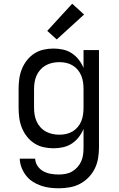

<svg xmlns="http://www.w3.org/2000/svg" viewBox="-20 -789 640 1032"><path d="M296 223Q272 223 247.5 220Q223 217 200 209Q177 201 156 187.5Q135 174 120 154.5Q105 135 96 112Q87 89 86 64H169Q170 86 182.5 104Q195 122 214 132Q233 142 254 145.5Q275 149 296 149Q315 149 333.5 145.5Q352 142 368 132.5Q384 123 396.5 109Q409 95 416.5 78Q424 61 426.5 42.5Q429 24 429 5V-96Q419 -72 403 -51.5Q387 -31 365.5 -17Q344 -3 318.5 2.5Q293 8 268 8Q240 8 213.5 2Q187 -4 164 -19Q141 -34 124 -56Q107 -78 97 -103.5Q87 -129 83.5 -156Q80 -183 80 -210V-310Q80 -337 83.5 -364Q87 -391 97 -416.5Q107 -442 124 -464Q141 -486 164 -501Q187 -516 213.5 -522Q240 -528 268 -528Q293 -528 318.5 -522.5Q344 -517 365.5 -503Q387 -489 403 -468.5Q419 -448 429 -424V-520H512V5Q512 34 507 63Q502 92 489 118Q476 144 455.5 165Q435 186 409 199.5Q383 213 354 218Q325 223 296 223ZM299 -65Q318 -65 336 -69Q354 -73 370 -82.5Q386 -92 398 -106.5Q410 -121 417 -138Q424 -155 426.5 -173.5Q429 -192 429 -210V-310Q429 -328 426.5 -346.5Q424 -365 417 -382Q410 -399 398 -413.5Q386 -428 370 -437.5Q354 -447 336 -451Q318 -455 299 -455Q280 -455 261.5 -451Q243 -447 226.5 -438Q210 -429 197 -414.5Q184 -400 176.5 -383Q169 -366 166 -347.5Q163 -329 163 -310V-210Q163 -191 166 -172.5Q169 -154 176.5 -137Q184 -120 197 -105.5Q210 -91 226.5 -82Q243 -73 261.5 -69Q280 -65 299 -65ZM285 -577 234 -623 368 -769 432 -711Z"/></svg>

Font: Iosevka Meiseki Sans
Style: Regular
Weight: 400
Monospace: yes
Designer: Belleve Invis
Foundry: Belleve Invis
Version: Version 11.2.6; ttfautohint (v1.8.4)